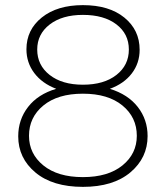

<svg xmlns="http://www.w3.org/2000/svg" viewBox="-20 -718 646 748"><path d="M51 -187Q51 -252 89.5 -301.5Q128 -351 199 -372Q144 -393 113.5 -433.5Q83 -474 83 -526Q83 -602 143 -650Q203 -698 303 -698Q405 -698 464.5 -649.5Q524 -601 524 -524Q524 -472 493.5 -432Q463 -392 408 -372Q479 -350 517 -301Q555 -252 555 -188Q555 -103 488 -46.5Q421 10 303 10Q185 10 118 -46Q51 -102 51 -187ZM125 -525Q125 -464 173.5 -426Q222 -388 303 -388Q385 -388 433.5 -426Q482 -464 482 -525Q482 -586 433.5 -623Q385 -660 303 -660Q222 -660 173.5 -622.5Q125 -585 125 -525ZM93 -189Q93 -119 149 -73.5Q205 -28 303 -28Q401 -28 457 -73.5Q513 -119 513 -189Q513 -261 457 -307Q401 -353 303 -353Q205 -353 149 -307Q93 -261 93 -189Z"/></svg>

Font: Roundo Light
Style: Regular
Weight: 300
Designer: Namrata Goyal (Gurmukhi), Shiva Nallaperumal (Latin)
Foundry: Indian Type Foundry
Version: Version 1.000;PS 1.0;hotconv 1.0.88;makeotf.lib2.5.647800